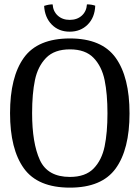

<svg xmlns="http://www.w3.org/2000/svg" viewBox="-20 -852 639 879"><path d="M26 -334Q26 -500 89.5 -588Q153 -676 300 -676Q446 -676 509.5 -587.5Q573 -499 573 -333Q573 -168 509.5 -80.5Q446 7 300 7Q153 7 89.5 -81Q26 -169 26 -334ZM472 -333Q472 -422 459 -485Q446 -548 408.5 -587Q371 -626 300 -626Q229 -626 191 -587Q153 -548 140 -485.5Q127 -423 127 -334Q127 -197 162.5 -119.5Q198 -42 300 -42Q371 -42 408.5 -80.5Q446 -119 459 -182Q472 -245 472 -333ZM182 -825Q203 -832 221 -832Q223 -800 244.5 -780.5Q266 -761 299 -761Q333 -761 354.5 -780.5Q376 -800 378 -832Q399 -832 416 -826Q414 -772 381.5 -739.5Q349 -707 299 -707Q249 -707 217 -739.5Q185 -772 182 -825Z"/></svg>

Font: Caladea
Style: Regular
Weight: 400
Designer: Carolina Giovagnoli and Andres Torresi
Foundry: Carolina Giovagnoli & Andres Torresi
Version: Version 1.001